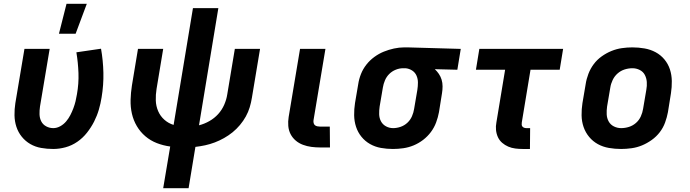

<svg xmlns="http://www.w3.org/2000/svg" viewBox="-20 -778 3640 1013"><path d="M261 8Q228 8 197 2.5Q166 -3 140 -18Q114 -33 95 -56.5Q76 -80 66.5 -109Q57 -138 56.5 -170Q56 -202 61 -234L109 -520H242L191 -216Q188 -196 188.5 -175.5Q189 -155 197.5 -138Q206 -121 223.5 -111.5Q241 -102 261 -102Q280 -102 298 -112Q316 -122 329 -137.5Q342 -153 351 -170.5Q360 -188 367 -206.5Q374 -225 378.5 -243.5Q383 -262 386 -281Q396 -337 394 -392.5Q392 -448 383 -502L513 -521Q524 -459 525.5 -394.5Q527 -330 516 -264Q511 -232 501.5 -199.5Q492 -167 476.5 -136.5Q461 -106 439 -78Q417 -50 388 -30Q359 -10 326 -1Q293 8 261 8ZM291 -600 331 -758H438L379 -600Z M841 215 878 -5Q841 -10 807.5 -23Q774 -36 747 -59Q720 -82 702 -112.5Q684 -143 676 -178Q668 -213 669 -251Q670 -289 676 -327L708 -520H841L806 -309Q801 -278 802 -248Q803 -218 814.5 -191.5Q826 -165 847.5 -146Q869 -127 896 -119L998 -735H1132L1030 -117Q1058 -124 1084.5 -139Q1111 -154 1131 -176Q1151 -198 1163 -225.5Q1175 -253 1179 -280L1219 -520H1352L1309 -262Q1305 -237 1297.5 -212Q1290 -187 1277 -163.5Q1264 -140 1246 -118.5Q1228 -97 1207 -80Q1186 -63 1162 -49.5Q1138 -36 1113 -26.5Q1088 -17 1062.5 -11.5Q1037 -6 1011 -3L975 215Z M1721 0H1670Q1646 0 1623 -3Q1600 -6 1578.5 -14Q1557 -22 1540 -36.5Q1523 -51 1513 -70.5Q1503 -90 1501 -113.5Q1499 -137 1503 -161L1563 -520H1697L1634 -143Q1633 -135 1635 -128Q1637 -121 1642 -117Q1647 -113 1654.5 -111.5Q1662 -110 1669 -110H1720Z M2053 8Q2021 8 1990 2.5Q1959 -3 1932.5 -18Q1906 -33 1887 -56.5Q1868 -80 1858.5 -109Q1849 -138 1848.5 -170Q1848 -202 1853 -234L1870 -334Q1874 -361 1884.5 -387.5Q1895 -414 1913 -437Q1931 -460 1955 -477.5Q1979 -495 2005 -505.5Q2031 -516 2058.5 -522Q2086 -528 2113 -528H2131L2411 -520L2393 -410L2274 -413Q2286 -402 2295.5 -388Q2305 -374 2310 -357.5Q2315 -341 2315 -322.5Q2315 -304 2312 -286L2296 -186Q2291 -159 2281 -132Q2271 -105 2253.5 -81.5Q2236 -58 2212.5 -40Q2189 -22 2162.5 -11Q2136 0 2108 4Q2080 8 2053 8ZM2054 -102Q2074 -102 2094 -109Q2114 -116 2129.5 -130.5Q2145 -145 2153.5 -164.5Q2162 -184 2165 -204L2182 -304Q2185 -323 2185 -342.5Q2185 -362 2177.5 -379Q2170 -396 2154.5 -406Q2139 -416 2120 -418H2107Q2087 -418 2067.5 -410Q2048 -402 2033.5 -387.5Q2019 -373 2011 -354Q2003 -335 2000 -316L1983 -216Q1980 -196 1980.5 -175.5Q1981 -155 1990 -138Q1999 -121 2016.5 -111.5Q2034 -102 2054 -102Z M2776 8H2738Q2718 8 2698.5 5.5Q2679 3 2661.5 -4.5Q2644 -12 2629.5 -24.5Q2615 -37 2607 -54.5Q2599 -72 2597 -92Q2595 -112 2599 -132L2645 -410H2491L2509 -520H2951L2933 -410H2779L2733 -132Q2732 -126 2732.5 -120Q2733 -114 2736.5 -110Q2740 -106 2745.5 -104Q2751 -102 2757 -102H2777Z M3257 8Q3224 8 3192.5 2.5Q3161 -3 3134.5 -17.5Q3108 -32 3088.5 -55.5Q3069 -79 3059 -108Q3049 -137 3048.5 -169.5Q3048 -202 3053 -234L3070 -334Q3074 -361 3084.5 -388.5Q3095 -416 3112.5 -439.5Q3130 -463 3154.5 -480.5Q3179 -498 3206 -509Q3233 -520 3261 -524Q3289 -528 3316 -528Q3349 -528 3380.5 -522.5Q3412 -517 3439 -502.5Q3466 -488 3485.5 -464.5Q3505 -441 3514.5 -412Q3524 -383 3524.5 -350.5Q3525 -318 3520 -286L3504 -186Q3499 -159 3489 -131.5Q3479 -104 3461 -80.5Q3443 -57 3418.5 -39.5Q3394 -22 3367.5 -11Q3341 0 3312.5 4Q3284 8 3257 8ZM3257 -102Q3278 -102 3298.5 -108.5Q3319 -115 3335.5 -129.5Q3352 -144 3361 -164Q3370 -184 3373 -204L3390 -304Q3394 -325 3392.5 -345.5Q3391 -366 3382 -383Q3373 -400 3355 -409Q3337 -418 3317 -418Q3296 -418 3275.5 -411.5Q3255 -405 3238.5 -390.5Q3222 -376 3212.5 -356Q3203 -336 3200 -316L3183 -216Q3180 -195 3181 -174.5Q3182 -154 3191.5 -137Q3201 -120 3219 -111Q3237 -102 3257 -102Z"/></svg>

Font: Iosevka Aile Extrabold Oblique
Style: Regular
Weight: 800
Italic angle: -9°
Designer: Belleve Invis
Foundry: Belleve Invis
Version: Version 31.1.0; ttfautohint (v1.8.4)